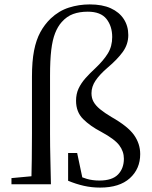

<svg xmlns="http://www.w3.org/2000/svg" viewBox="-20 -836 691 871"><path d="M32 0V-28L150 -39H168V0ZM122 0Q125 -114 125 -229V-488Q125 -558 134.5 -606.5Q144 -655 163 -690Q182 -725 210 -752Q247 -787 292.5 -801.5Q338 -816 387 -816Q444 -816 482.5 -798.5Q521 -781 541.5 -749.5Q562 -718 562 -677Q562 -635 537 -600.5Q512 -566 468 -529Q432 -498 413.5 -470.5Q395 -443 395 -413Q395 -391 404.5 -374Q414 -357 434 -340.5Q454 -324 486 -305Q560 -263 588 -223.5Q616 -184 616 -137Q616 -70 569 -27.5Q522 15 434 15Q396 15 360.5 7Q325 -1 289 -16V-142H330L357 -14L318 -46Q348 -32 374 -24.5Q400 -17 431 -17Q489 -17 515.5 -44.5Q542 -72 542 -116Q542 -149 521 -177Q500 -205 439 -238Q389 -264 357 -296Q325 -328 325 -379Q325 -410 336.5 -434.5Q348 -459 368 -481.5Q388 -504 413 -527Q450 -562 469.5 -594Q489 -626 489 -668Q489 -717 463 -750Q437 -783 378 -783Q341 -783 312 -772.5Q283 -762 260 -736Q242 -716 230 -685.5Q218 -655 212.5 -609Q207 -563 207 -493V-229Q207 -172 208.5 -114.5Q210 -57 211 0Z"/></svg>

Font: Noto Serif TC ExtraLight
Style: Regular
Weight: 400
Version: Version 2.002-H1;hotconv 1.1.0;makeotfexe 2.6.0